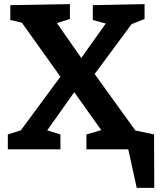

<svg xmlns="http://www.w3.org/2000/svg" viewBox="-20 -724 777 931"><path d="M273 -72V0H18V-72L81 -92L273 -352L86 -614L30 -627V-699L319 -704V-632L256 -612L374 -443L493 -610L430 -627V-699L681 -704V-632L618 -607L439 -365L638 -89L694 -72V0H399V-72L471 -93L340 -277L209 -92ZM539 -112 727 -72 728 187H643L602 0H539Z"/></svg>

Font: Bitter
Style: Bold
Weight: 700
Designer: Sol Matas, and Bitter project Authors
Foundry: Sol Matas
Version: Version 2.001